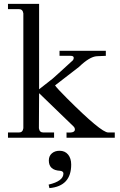

<svg xmlns="http://www.w3.org/2000/svg" viewBox="-20 -708 618 987"><path d="M386 -364 263 -269Q273 -254 324 -203Q500 -27 536 -27H570V0H322V-27Q336 -26 345 -27Q365 -29 365 -42Q365 -51 358 -58L181 -229L180 -49Q183 -27 202 -27H258V0H21V-27H78Q97 -27 100 -49V-639Q97 -661 78 -661H21V-688H181V-249L251 -304Q256 -309 291 -340Q326 -371 349 -393Q359 -400 359 -411Q359 -421 343 -421H286V-447H524V-421L478 -419Q441 -417 386 -364ZM234 259 230 241Q306 223 306 184Q306 172 289 170Q231 167 231 117Q231 94 246.5 80.5Q262 67 286 67Q314 67 330 86.5Q346 106 346 138Q346 249 234 259Z"/></svg>

Font: GFS Didot
Style: Regular
Weight: 400
Designer: Takis Katsoulidis and George D. Matthiopoulos
Foundry: Takis Katsoulidis and George D. Matthiopoulos
Version: Version 1.0